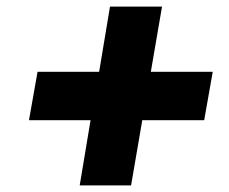

<svg xmlns="http://www.w3.org/2000/svg" viewBox="-20 -561 695 583"><path d="M314 -541 281 -343H94L68 -196H255L222 2H378L412 -196H600L626 -343H438L472 -541Z"/></svg>

Font: Jost* 700 Bold Italic
Style: Bold Italic
Weight: 700
Italic angle: -10°
Version: Version 3.200; ttfautohint (v0.97) -l 8 -r 50 -G 200 -x 14 -